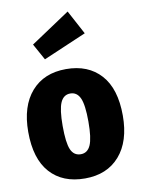

<svg xmlns="http://www.w3.org/2000/svg" viewBox="-94 -903 723 984"><g transform="rotate(-10 268.0 -411.0)"><path d="M514 -266Q514 -132 448.5 -57Q383 18 268 18Q152 18 87 -54.5Q22 -127 22 -267Q22 -401 87.5 -476Q153 -551 268 -551Q383 -551 448.5 -478.5Q514 -406 514 -266ZM201 -267Q201 -179 216.5 -143.5Q232 -108 268 -108Q303 -108 319 -144Q335 -180 335 -266Q335 -353 319 -388.5Q303 -424 268 -424Q233 -424 217 -388Q201 -352 201 -267ZM328 -840 395 -715 171 -619 124 -704Z"/></g></svg>

Font: Fira Sans Condensed ExtraBold
Style: Regular
Weight: 800
Width: 3
Designer: Carrois Corporate & Edenspiekermann AG
Foundry: Carrois Corporate GbR & Edenspiekermann AG
Version: Version 4.203